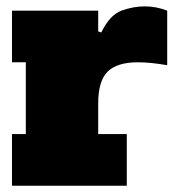

<svg xmlns="http://www.w3.org/2000/svg" viewBox="-20 -590 561 610"><path d="M418 -392.1Q352.1 -392.1 322 -362.5Q292 -333 292 -261.2V-164.1H382.8V0H18.1V-164.1H62V-392.1H18.1V-556.2H292V-490.2L301.8 -486.8Q329.1 -543 366.5 -556.4Q403.8 -569.8 439.9 -569.8Q476.1 -569.8 511.2 -556.2V-382.8Q458.5 -392.1 418 -392.1Z"/></svg>

Font: AlfaSlabOne-Regular
Style: Regular
Weight: 400
Designer: JM Sole
Foundry: JM Sole
Version: Version 1.001